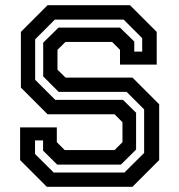

<svg xmlns="http://www.w3.org/2000/svg" viewBox="-20 -720 691 740"><path d="M160.5 0 57.5 -103V-229H199V-172L229.5 -141.5H421.5L452 -172V-249L421.5 -279.5H163.5L60.5 -382.5V-597L163.5 -700H481L584 -597V-471H442.5V-528L412 -558.5H232.5L201.5 -528V-451.5L232.5 -421H490.5L593.5 -318V-103L490.5 0ZM187 -55H459.5L535.5 -130.5V-298.5L468 -366H206L146.5 -425.5V-555.5L205.5 -613.5H442.5L497.5 -560V-521H528V-573L456.5 -644.5H191.5L115.5 -568.5V-412.5L193 -335H454L504.5 -285.5V-143.5L446 -85.5H200.5L146 -139.5V-179H115V-126.5Z"/></svg>

Font: Tourney SemiBold
Style: Regular
Weight: 600
Version: Version 1.015